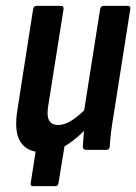

<svg xmlns="http://www.w3.org/2000/svg" viewBox="-20 -512 466 656"><path d="M93 124Q83 124 85 113L111 -54L208 -59L180 113Q179 124 169 124ZM124 8Q72 8 49.5 -28Q27 -64 40 -140L93 -480Q95 -492 105 -492H187Q199 -492 197 -480L145 -152Q139 -117 147.5 -101Q156 -85 179 -85Q202 -85 227.5 -102Q253 -119 282 -149V-80Q246 -41 208 -16.5Q170 8 124 8ZM275 0Q263 0 263 -11Q264 -29 266 -53Q268 -77 270 -95L266 -125L322 -480Q324 -492 334 -492H416Q427 -492 425 -480L369 -124Q363 -90 359.5 -61.5Q356 -33 355 -11Q354 0 344 0Z"/></svg>

Font: Sofia Sans Condensed
Style: Bold Italic
Weight: 700
Italic angle: -9°
Version: Version 4.100